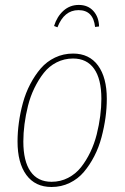

<svg xmlns="http://www.w3.org/2000/svg" viewBox="-20 -745 503 775"><path d="M211.9 -634.8 198.2 -640.1Q210 -678.2 236.1 -701.7Q262.2 -725.1 297.9 -725.1Q335 -725.1 356.9 -700.7Q378.9 -676.3 379.9 -638.2L363.8 -636.2Q356.4 -704.1 296.9 -704.1Q238.8 -704.1 211.9 -634.8ZM188 9.8Q122.1 9.8 86.4 -38.8Q50.8 -87.4 50.8 -173.8Q50.8 -210.9 56.2 -250.2Q61.5 -289.6 72.5 -329.8Q83.5 -370.1 102.1 -405.5Q120.6 -440.9 144.5 -468.8Q168.5 -496.6 202.1 -512.7Q235.8 -528.8 274.9 -528.8Q340.3 -528.8 375.7 -480.5Q411.1 -432.1 411.1 -346.2Q411.1 -309.1 405.8 -270Q400.4 -231 389.6 -190.4Q378.9 -149.9 360.6 -114.5Q342.3 -79.1 318.6 -51Q294.9 -22.9 261.2 -6.6Q227.5 9.8 188 9.8ZM188 -11.2Q224.1 -11.2 254.9 -27.1Q285.6 -43 306.9 -69.8Q328.1 -96.7 344.5 -130.6Q360.8 -164.6 370.4 -202.6Q379.9 -240.7 384.5 -276.6Q389.2 -312.5 389.2 -346.2Q389.2 -425.8 359.9 -467.3Q330.6 -508.8 274.9 -508.8Q239.3 -508.8 208.5 -493.2Q177.7 -477.5 156.5 -450.4Q135.3 -423.3 118.9 -389.6Q102.5 -356 93 -317.9Q83.5 -279.8 78.9 -243.7Q74.2 -207.5 74.2 -173.8Q74.2 -94.2 103.3 -52.7Q132.3 -11.2 188 -11.2Z"/></svg>

Font: Fira Sans Compressed Thin
Style: Italic
Weight: 100
Width: 3
Italic angle: -8°
Designer: Carrois Corporate & Edenspiekermann AG
Foundry: Carrois Corporate GbR & Edenspiekermann AG
Version: Version 4.203;PS 004.203;hotconv 1.0.88;makeotf.lib2.5.64775